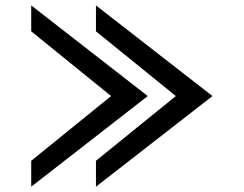

<svg xmlns="http://www.w3.org/2000/svg" viewBox="-20 -704 919 724"><path d="M537.1 -341.8 97.7 0V-97.7L398.9 -341.8L97.7 -585.9V-683.6ZM781.2 -341.8 341.8 0V-97.7L643.1 -341.8L341.8 -585.9V-683.6Z"/></svg>

Font: BabelStone Club Penguin
Style: Regular
Weight: 400
Designer: Andrew West
Foundry: BabelStone
Version: Version 1.02 November 6, 2013